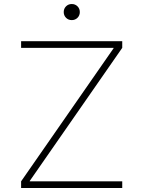

<svg xmlns="http://www.w3.org/2000/svg" viewBox="-20 -935 713 955"><path d="M85 0V-33L545 -695V-697H85V-730H588V-697L128 -35V-33H588V0ZM337 -835Q320 -835 308.5 -846.5Q297 -858 297 -875Q297 -892 308.5 -903.5Q320 -915 337 -915Q354 -915 365.5 -903.5Q377 -892 377 -875Q377 -858 365.5 -846.5Q354 -835 337 -835Z"/></svg>

Font: M PLUS 2 ExtraLight
Style: Regular
Weight: 250
Designer: Coji Morishita
Foundry: UNDERFOREST DESIGN
Version: Version 1.001